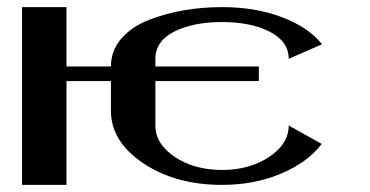

<svg xmlns="http://www.w3.org/2000/svg" viewBox="-20 -520 1040 540"><path d="M167 -500V-333H292Q292 -377.9 321.3 -411.6Q350.6 -445.3 398.4 -463.9Q446.3 -482.4 498 -491.2Q549.8 -500 604.5 -500Q698.2 -500 772.9 -471.7Q847.7 -443.4 885.7 -395.5L792 -354.5Q792 -403.3 738.8 -430.7Q685.5 -458 604.5 -458Q523.4 -458 470.2 -431.2Q417 -404.3 417 -354.5V-333H708V-292H417V-167Q417 -115.2 471.7 -78.6Q526.4 -42 604.5 -42Q681.6 -42 736.8 -78.6Q792 -115.2 792 -167L884.8 -115.2Q845.7 -63.5 770.5 -31.7Q695.3 0 604.5 0Q473.6 0 382.8 -61Q292 -122.1 292 -208V-292H167V0H42V-500Z"/></svg>

Font: okolaks
Style: Bold
Weight: 600
Width: 8
Version: Version 000.6.0